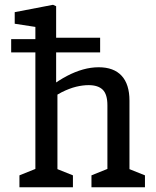

<svg xmlns="http://www.w3.org/2000/svg" viewBox="-20 -793 660 813"><path d="M27.3 -627.3H169L183.5 -633.3H404V-571.2H27.3ZM367.3 -50.5 455 -85.8 434.8 -47.2V-347.2Q434.8 -393.5 415.1 -413Q395.3 -432.5 355.2 -432.5Q330.5 -432.5 302.2 -425.7Q274 -418.8 241.3 -402.5Q216.2 -389.5 194.7 -374.5V-427.5Q229.5 -453.5 263.6 -471.4Q297.7 -489.3 331.5 -498.8Q365.3 -508.2 397.8 -508.2Q461.8 -508.2 495 -472.2Q528.2 -436.3 528.2 -366.7V-44.3L505.8 -85.8L593.8 -50.5V0H367.3ZM62.3 -50.5 150 -85.8 129.8 -47.2V-706.8L156 -675L42.3 -692.5V-741.5L204.5 -772.7L217.7 -766.7V-414.7L223.2 -407.7V-50L200.8 -85.8L288.8 -50.5V0H62.3Z"/></svg>

Font: Monaspace Xenon Var ExtraLight
Style: Regular
Weight: 200
Designer: Riley Cran and the Lettermatic Team
Version: Version 1.200 (Monaspace Xenon Var)